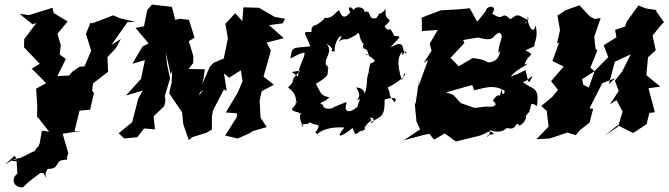

<svg xmlns="http://www.w3.org/2000/svg" viewBox="-20 -584 2925 840"><path d="M44 97 52 111 56 176C30 194 33 236 80 236C103 214 99 215 158 172C182 178 160 163 191 210C154 164 218 139 180 154C252 161 209 113 272 115C280 95 264 124 279 87L254 1L334 -11L306 -10L328 -100L374 -104L391 -176L383 -188L387 -219L453 -270L450 -334L486 -372L509 -414L467 -387L539 -489L544 -487L571 -488L502 -505L475 -517C443 -505 414 -493 383 -482L376 -485L356 -436L379 -362L350 -294L328 -292L296 -270L248 -213L291 -254L231 -251L268 -326L241 -346L246 -386L231 -436L276 -490L215 -527L210 -550L107 -518L66 -523L122 -478L139 -483L86 -413L85 -377L154 -305L119 -284L112 -291L182 -220L138 -196L143 -123L142 -72L147 -69L195 -8L163 -12L154 42C137 84 155 37 131 78C121 77 60 120 23 118C89 135 90 75 1 137Z M851 -167 871 -242 876 -281 805 -282 825 -308 826 -338 806 -404 831 -419 807 -497 766 -502 747 -497 732 -554 645 -564 624 -540 610 -469 573 -462 630 -394 603 -380 559 -305 614 -321 597 -239 531 -166 605 -188 585 -153 558 -49 499 -1 524 22 581 16 610 -22 658 -18 652 -75 698 -119 704 -145 701 -163 724 -241 711 -302 705 -355 727 -258 733 -275 731 -223 720 -176 777 -92 781 -45 786 -28 806 29 821 16 883 -3 907 -17V-74L912 -101L960 -193L972 -186L960 -263L982 -244L1062 -294L1028 -315L1044 -210V-235L1020 -179L968 -92L1017 -88L1016 -72L965 9L1020 22L1072 -1L1085 -10L1147 -28L1120 -69L1115 -159L1113 -130L1125 -185L1178 -213L1133 -249L1165 -362L1147 -398L1222 -417L1157 -474L1217 -482L1227 -502L1182 -510L1113 -550L1045 -552L1040 -492L1009 -526L966 -480L977 -416L959 -328L914 -309L898 -292L875 -239L841 -168L870 -192Z M1257 -269 1293 -275C1231 -210 1287 -248 1240 -201C1255 -191 1284 -166 1272 -126C1289 -169 1284 -133 1257 -107C1260 -91 1298 -96 1286 -88C1317 -92 1270 -93 1308 -28C1278 -49 1329 -33 1335 -49C1364 -30 1386 -50 1366 -12C1342 -3 1410 25 1368 3C1396 -25 1453 -29 1487 -26C1426 46 1515 -13 1522 -25C1542 28 1533 -10 1579 -18C1565 -34 1557 -53 1567 -6C1586 -63 1618 -48 1598 -69C1627 -72 1610 -36 1602 -49C1650 -78 1663 -71 1663 -149C1663 -149 1731 -169 1706 -137C1674 -173 1693 -169 1676 -201C1717 -220 1765 -259 1749 -263L1738 -233C1712 -316 1725 -341 1740 -357C1737 -318 1755 -380 1758 -351C1731 -353 1764 -421 1688 -376C1723 -421 1747 -425 1705 -427C1675 -488 1692 -430 1662 -468C1714 -517 1657 -479 1668 -544C1621 -497 1660 -556 1627 -505C1579 -492 1617 -558 1556 -523C1605 -534 1543 -571 1527 -540C1504 -572 1502 -531 1514 -533C1492 -502 1475 -504 1464 -539C1445 -531 1438 -502 1400 -506C1389 -500 1421 -513 1359 -471C1388 -476 1337 -485 1343 -444C1296 -445 1315 -443 1338 -381C1262 -373 1257 -383 1251 -329C1246 -323 1310 -364 1313 -350C1306 -315 1288 -300 1284 -249ZM1592 -269 1597 -280C1576 -222 1594 -231 1575 -171C1578 -159 1581 -201 1538 -201C1578 -145 1513 -141 1555 -150C1530 -91 1545 -87 1540 -116C1525 -95 1477 -81 1497 -137C1481 -135 1413 -101 1448 -120C1428 -99 1388 -109 1394 -125C1364 -136 1398 -133 1421 -158C1382 -168 1388 -170 1362 -217C1421 -254 1416 -254 1413 -298L1398 -291C1413 -283 1398 -274 1418 -284C1378 -322 1446 -348 1408 -394C1463 -356 1405 -366 1444 -358C1441 -422 1497 -449 1462 -403C1505 -427 1475 -393 1538 -432C1564 -454 1537 -422 1580 -380C1589 -371 1558 -408 1571 -372C1594 -368 1587 -348 1599 -333C1594 -366 1561 -320 1586 -349C1617 -320 1634 -318 1600 -306Z M2317 -381C2319 -405 2336 -423 2323 -473C2313 -420 2283 -488 2289 -513C2303 -486 2248 -466 2292 -495C2238 -524 2247 -523 2213 -500C2168 -542 2190 -484 2133 -525C2161 -561 2109 -564 2105 -535L2068 -489L2035 -548L1984 -543L1909 -539L1825 -507L1826 -448L1895 -453L1860 -393L1868 -362L1834 -309L1853 -322L1811 -207L1814 -238L1799 -136L1795 -126L1802 -53L1818 -18L1746 30C1782 21 1819 9 1858 1L1879 27L1926 0L1975 35L2077 10C2109 1 2121 -22 2142 3C2085 6 2125 33 2123 -14C2177 3 2190 -21 2199 -24C2245 -11 2231 -56 2251 -37C2247 -25 2287 -55 2281 -77C2284 -86 2321 -111 2271 -97C2324 -84 2280 -155 2329 -120C2341 -206 2313 -190 2268 -224C2306 -242 2271 -226 2310 -252C2290 -207 2293 -221 2279 -278C2217 -242 2194 -250 2188 -240C2223 -240 2202 -258 2286 -302C2264 -304 2319 -309 2275 -302C2294 -358 2328 -336 2279 -364ZM2166 -165C2155 -176 2131 -139 2138 -142C2162 -123 2140 -114 2108 -118L2056 -112L1996 -133L1963 -169L1932 -180L2046 -212L2055 -189C2108 -202 2141 -214 2188 -187C2189 -173 2170 -157 2179 -203ZM2171 -362C2162 -353 2168 -307 2102 -311C2134 -284 2135 -322 2048 -330L1987 -294L1951 -331L2012 -396L2006 -409L2073 -420C2148 -397 2134 -432 2164 -441C2190 -428 2162 -404 2160 -352Z M2721 -488 2715 -468 2671 -453 2677 -421 2621 -386 2641 -334 2582 -274 2556 -201 2532 -213 2527 -238 2581 -272 2563 -288 2593 -362 2585 -372 2580 -424 2608 -505 2582 -501 2560 -513 2515 -561 2454 -539 2419 -516 2430 -452 2417 -394 2426 -398 2397 -317 2446 -293 2391 -229 2421 -191 2397 -161 2348 -120 2372 -99 2380 -30 2327 25 2385 22 2462 -4 2499 7 2519 -16 2559 -47 2575 -108 2559 -110 2615 -220 2672 -242 2644 -216 2670 -314 2739 -346 2702 -271 2670 -231 2687 -186 2648 -127 2677 -146 2704 -96 2684 -30 2626 9 2682 -36 2750 -2C2770 -15 2790 -28 2809 -41L2821 -90L2845 -93L2817 -198L2869 -205L2807 -256V-247L2815 -333L2849 -364L2835 -428L2869 -471L2885 -487L2850 -536L2853 -540L2806 -547L2773 -560Z"/></svg>

Font: Asimov Aggro
Style: CondIt
Weight: 500
Designer: Google
Version: Version 2.000980; 2014